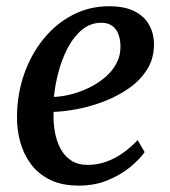

<svg xmlns="http://www.w3.org/2000/svg" viewBox="-20 -585 544 616"><path d="M444 -97Q430 -76.5 400.5 -51.2Q371 -26 328.2 -7.8Q285.5 10.5 232.5 10.5Q178.5 10.5 140.5 -8.2Q102.5 -27 79 -58.8Q55.5 -90.5 44.8 -130Q34 -169.5 34.5 -211Q35 -283.5 57.5 -347.5Q80 -411.5 120 -460.5Q160 -509.5 213.5 -537.2Q267 -565 330 -565Q379 -565 410.8 -549.2Q442.5 -533.5 458 -506Q473.5 -478.5 474 -444.5Q474.5 -398 452.2 -362.5Q430 -327 393.2 -301.5Q356.5 -276 313.2 -259.5Q270 -243 227.5 -235Q185 -227 152 -226Q150.5 -193.5 155.8 -163.2Q161 -133 173.8 -108.8Q186.5 -84.5 208.2 -70.2Q230 -56 261 -56Q292.5 -56 321 -66.2Q349.5 -76.5 374.8 -94.5Q400 -112.5 421.5 -135.5ZM305.5 -512Q270 -512 243 -489.5Q216 -467 197.2 -431Q178.5 -395 167.5 -353.5Q156.5 -312 153 -274Q180 -275 209.5 -282.8Q239 -290.5 267 -304.2Q295 -318 317.8 -337.5Q340.5 -357 353.8 -382Q367 -407 366.5 -437Q365.5 -474.5 349.5 -493.2Q333.5 -512 305.5 -512Z"/></svg>

Font: Merriweather 28pt Medium
Style: Italic
Weight: 500
Italic angle: -7.8°
Version: Version 2.101